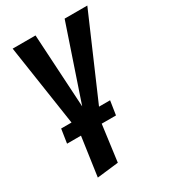

<svg xmlns="http://www.w3.org/2000/svg" viewBox="-184 -620 824 931"><g transform="rotate(-30 228.5 -155.0)"><path d="M457 -529 261 -76H323L311 2H231L204 205L84 219L115 2H37L49 -76H107L39 -529H167L191 -118L330 -529Z"/></g></svg>

Font: Fira Sans Extra Condensed Medium
Style: Italic
Weight: 500
Width: 3
Italic angle: -8°
Designer: Carrois Corporate & Edenspiekermann AG
Foundry: Carrois Corporate GbR & Edenspiekermann AG
Version: Version 4.203